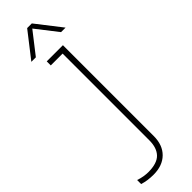

<svg xmlns="http://www.w3.org/2000/svg" viewBox="-308 -641 873 873"><g transform="rotate(-45 128.0 -205.0)"><path d="M30 -522 125 -644H155L250 -522H221L140 -626L59 -522ZM60 234Q22 234 -10 224V198Q7 204 23 206.5Q39 209 51 209Q108 209 132.5 183.5Q157 158 157 110V-448H81V-474H185V110Q185 168 151.5 201Q118 234 60 234Z"/></g></svg>

Font: Kanit Thin
Style: Regular
Weight: 250
Designer: Katatrad Team
Foundry: CadsonDemak
Version: Version 2.000; ttfautohint (v1.8.3)